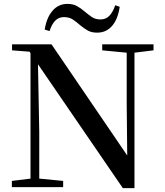

<svg xmlns="http://www.w3.org/2000/svg" viewBox="-20 -963 847 988"><path d="M210 -811Q220 -873 250.5 -908Q281 -943 327 -943Q356 -943 376.5 -931.5Q397 -920 414 -905Q432 -890 451 -876.5Q470 -863 497 -863Q525 -863 543 -882Q561 -901 573 -936L596 -928Q587 -865 557 -830Q527 -795 480 -795Q450 -795 430.5 -806.5Q411 -818 394 -832Q376 -848 356.5 -861.5Q337 -875 309 -875Q282 -875 264 -856.5Q246 -838 235 -803ZM41 0V-32L146 -45H171L305 -32V0ZM137 0V-710H174L182 -285V0ZM506 -704V-735H770V-704L665 -691H641ZM612 5 164 -649 161 -652 132 -697 42 -704V-735H245L653 -136L635 -129L632 -427V-735H672V5Z"/></svg>

Font: Noto Serif KR ExtraLight SemiBold
Style: Regular
Weight: 600
Version: Version 2.002-H1;hotconv 1.1.0;makeotfexe 2.6.0